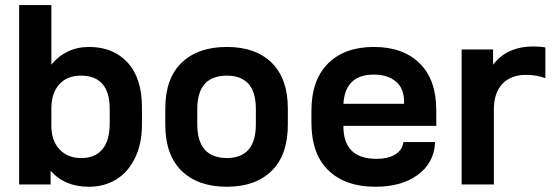

<svg xmlns="http://www.w3.org/2000/svg" viewBox="-20 -710 2137 739"><path d="M174.8 -52.7V0H53.7V-690.4H177.7V-460.9Q203.1 -493.2 240.2 -511.2Q277.3 -529.3 323.2 -529.3Q416 -529.3 471.2 -469.2Q526.4 -409.2 526.4 -295.9V-231.4Q526.4 -156.2 499.5 -101.6Q472.7 -46.9 426.8 -19Q380.9 8.8 322.3 8.8Q228.5 8.8 174.8 -52.7ZM402.3 -236.3V-290Q402.3 -418.9 291 -418.9Q238.3 -418.9 208 -385.3Q177.7 -351.6 177.7 -292V-225.6Q177.7 -168.9 209 -135.3Q240.2 -101.6 293 -101.6Q345.7 -101.6 374 -135.3Q402.3 -168.9 402.3 -236.3Z M616.2 -230.5V-292Q616.2 -408.2 679.2 -468.8Q742.2 -529.3 853.5 -529.3Q963.9 -529.3 1025.9 -468.3Q1087.9 -407.2 1087.9 -292V-230.5Q1087.9 -113.3 1025.4 -52.2Q962.9 8.8 853.5 8.8Q742.2 8.8 679.2 -52.2Q616.2 -113.3 616.2 -230.5ZM964.8 -231.4V-290Q964.8 -356.4 936 -387.7Q907.2 -418.9 853.5 -418.9Q739.3 -418.9 739.3 -290V-231.4Q739.3 -102.5 853.5 -101.6Q964.8 -102.5 964.8 -231.4Z M1301.8 -225.6V-223.6Q1301.8 -98.6 1429.7 -98.6Q1472.7 -98.6 1500 -114.7Q1527.3 -130.9 1532.2 -160.2L1533.2 -163.1H1654.3V-157.2Q1649.4 -82 1587.4 -36.6Q1525.4 8.8 1424.8 8.8Q1309.6 8.8 1244.1 -54.2Q1178.7 -117.2 1178.7 -238.3V-283.2Q1178.7 -402.3 1242.7 -465.8Q1306.6 -529.3 1418.9 -529.3Q1531.2 -529.3 1595.2 -466.3Q1659.2 -403.3 1659.2 -286.1V-225.6ZM1301.8 -310.5H1535.2V-318.4Q1535.2 -370.1 1503.4 -396.5Q1471.7 -422.9 1418.9 -422.9Q1308.6 -422.9 1301.8 -310.5Z M1756.8 -519.5H1877.9V-460.9Q1904.3 -496.1 1943.8 -513.7Q1983.4 -531.2 2030.3 -531.2Q2059.6 -531.2 2079.1 -527.3V-409.2Q2044.9 -421.9 2004.9 -421.9Q1946.3 -421.9 1913.6 -387.2Q1880.9 -352.5 1880.9 -288.1V0H1756.8Z"/></svg>

Font: Dinish Expanded
Style: Bold
Weight: 700
Width: 7
Designer: Charles Nix
Foundry: Playbeing
Version: Version 2.005; ttfautohint (v1.8.3)